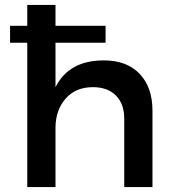

<svg xmlns="http://www.w3.org/2000/svg" viewBox="-20 -762 711 782"><path d="M549 -461C514 -498 465 -516 403 -516C308 -516 243 -480 206 -407V-588H410V-657H206V-742H91V-657H21V-588H91V0H206V-241C206 -289 220 -329 247 -360C274 -391 311 -407 358 -407C398 -407 429 -396 452 -373C475 -350 486 -319 486 -278V0H601V-311C601 -374 584 -424 549 -461Z"/></svg>

Font: Argentum Sans
Style: Regular
Weight: 400
Designer: Julieta Ulanovsky
Foundry: Julieta Ulanovsky
Version: Version 5.001;March 29, 2019;FontCreator 11.5.0.2425 64-bit